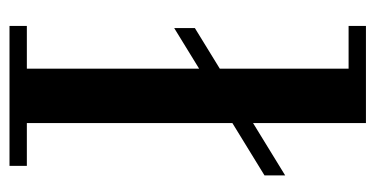

<svg xmlns="http://www.w3.org/2000/svg" viewBox="-213 -577 790 404"><g transform="rotate(90 182.0 -375.0)"><path d="M34.5 -36.5V0H329V-36.5H239V-469L349 -536.5V-580L239 -512.5V-750H34.5V-713.5H124.5V-442.5L39 -390V-346.5L124.5 -399V-36.5Z"/></g></svg>

Font: Bodoni* 06pt Medium
Style: Regular
Weight: 500
Version: Version 2.3